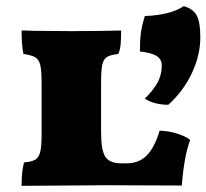

<svg xmlns="http://www.w3.org/2000/svg" viewBox="-20 -601 670 623"><path d="M498 -177Q529 -176 556.5 -167Q584 -158 597 -147Q577 -93 570 1L330 0L50 2Q50 -45 58 -74Q83 -76 94.5 -83Q106 -90 110.5 -108Q115 -126 115 -164V-333Q115 -373 110.5 -390.5Q106 -408 94.5 -415Q83 -422 56 -426Q50 -456 50 -502Q76 -502 88 -501L211 -500Q301 -500 373 -502Q373 -476 371.5 -458Q370 -440 364 -426Q338 -423 327 -416Q316 -409 312 -391.5Q308 -374 308 -334V-171Q308 -113 322 -92Q336 -71 374 -71H391Q431 -71 456.5 -97Q482 -123 498 -177ZM526 -261Q481 -261 450 -281Q481 -312 493 -336.5Q505 -361 505 -388Q505 -409 488 -419.5Q471 -430 434 -434Q434 -470 437 -493.5Q440 -517 450 -549Q533 -552 576 -581Q606 -573 618 -551.5Q630 -530 630 -480Q630 -422 602.5 -363.5Q575 -305 526 -261Z"/></svg>

Font: Vollkorn SC Black
Style: Regular
Weight: 900
Designer: Friedrich Althausen
Foundry: Friedrich Althausen
Version: Version 4.015